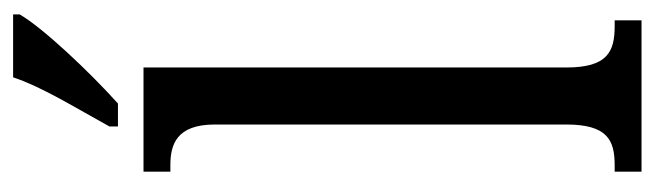

<svg xmlns="http://www.w3.org/2000/svg" viewBox="-373 -626 999 293"><g transform="rotate(-90 126.5 -479.5)"><path d="M80 -812V-799H115C163 -842 231 -914 251 -949V-959H155C140 -914 108 -863 80 -812ZM11 0H242V-41H233C194 -41 170 -52 170 -115V-760H11V-719H21C52 -719 83 -710 83 -651V-115C83 -52 59 -41 21 -41H11Z"/></g></svg>

Font: Noto Serif Armenian ExtraCondensed
Style: Regular
Weight: 400
Width: 2
Designer: Monotype Design Team
Foundry: Monotype Imaging Inc.
Version: Version 2.008